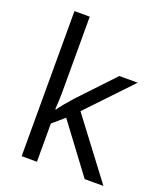

<svg xmlns="http://www.w3.org/2000/svg" viewBox="-140 -852 805 945"><g transform="rotate(20 262.5 -380.0)"><path d="M166 -273.9Q187 -303.7 230 -352.1L402.8 -535.2H499L282.2 -307.1L514.2 0H416L227.1 -252.9L166 -200.2V0H85.9V-759.8H166V-356.9Q166 -330.1 162.1 -273.9Z"/></g></svg>

Font: f0_51640 
Style: Regular
Weight: 400
Foundry: Ascender Corporation
Version: Version 1.10